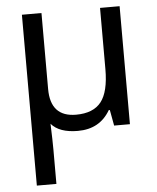

<svg xmlns="http://www.w3.org/2000/svg" viewBox="-54 -582 709 869"><g transform="rotate(-5 300.0 -148.0)"><path d="M167 -190.9Q167 -64 283.2 -64Q361.3 -64 397.2 -109.4Q433.1 -154.8 433.1 -257.8V-536.1H522V0H450.2L437 -71.8H432.1Q384.8 9.8 285.2 9.8Q200.7 9.8 164.1 -33.2Q167 41.5 167 84V240.2H78.1V-536.1H167Z"/></g></svg>

Font: Apple Sans Adjectives
Style: Regular
Weight: 400
Monospace: yes
Foundry: Apple Sans Adjectives
Version: Version 0.01